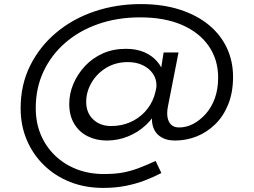

<svg xmlns="http://www.w3.org/2000/svg" viewBox="-20 -744 1242 940"><path d="M486 176Q397 176 323.5 147Q250 118 195.5 65Q141 12 111 -59Q81 -130 81 -214Q81 -329 127.5 -422.5Q174 -516 255 -584Q336 -652 442.5 -688Q549 -724 669 -724Q777 -724 861.5 -696.5Q946 -669 1004 -620.5Q1062 -572 1091.5 -507.5Q1121 -443 1121 -368Q1121 -292 1097.5 -233.5Q1074 -175 1033.5 -135.5Q993 -96 942.5 -76Q892 -56 837 -56Q799 -56 773.5 -70Q748 -84 736 -107.5Q724 -131 724 -158Q724 -172 728 -189Q732 -206 738 -230L757 -215Q733 -168 694.5 -132Q656 -96 606.5 -76Q557 -56 503 -56Q451 -56 409 -77Q367 -98 343 -138.5Q319 -179 319 -235Q319 -286 339.5 -334Q360 -382 396.5 -421Q433 -460 483.5 -482.5Q534 -505 596 -505Q647 -505 685 -489Q723 -473 748.5 -444Q774 -415 784 -377L758 -341L781 -487H854L802 -222Q796 -191 800.5 -168Q805 -145 819 -132.5Q833 -120 857 -120Q892 -120 925 -137Q958 -154 986.5 -185.5Q1015 -217 1031.5 -262Q1048 -307 1048 -364Q1048 -452 1002 -518.5Q956 -585 871 -622Q786 -659 666 -659Q555 -659 461.5 -626.5Q368 -594 299.5 -534.5Q231 -475 193 -394Q155 -313 155 -215Q155 -143 180 -84Q205 -25 250 18Q295 61 355.5 84.5Q416 108 488 108Q544 108 583 100.5Q622 93 659 79Q696 65 742 44L770 103Q734 122 690 139Q646 156 595 166Q544 176 486 176ZM524 -127Q574 -127 616 -145Q658 -163 689 -196Q720 -229 735 -273Q739 -286 742 -298.5Q745 -311 746 -322Q747 -357 728.5 -383.5Q710 -410 678.5 -425Q647 -440 606 -440Q547 -440 501 -412.5Q455 -385 428.5 -340Q402 -295 402 -245Q402 -192 436 -159.5Q470 -127 524 -127Z"/></svg>

Font: Lexend Peta Light
Style: Regular
Weight: 300
Version: Version 1.007